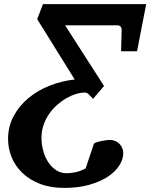

<svg xmlns="http://www.w3.org/2000/svg" viewBox="-20 -691 746 940"><path d="M650.9 -439.9H572.8L575.7 -546.9Q575.2 -556.6 569.3 -561.8Q563.5 -566.9 557.6 -566.9H298.8L489.3 -270L435.5 -207Q426.3 -216.8 420.9 -222.9Q415.5 -229 411.4 -232.2Q407.2 -235.4 403.6 -236.6Q399.9 -237.8 394 -237.8Q375 -237.8 351.8 -230.7Q328.6 -223.6 305.2 -210.2Q281.7 -196.8 259.8 -177.5Q237.8 -158.2 220.7 -133.5Q203.6 -108.9 193.4 -79.3Q183.1 -49.8 183.1 -16.6Q183.1 16.6 191.9 48.1Q200.7 79.6 216.8 103.8Q232.9 127.9 255.6 142.6Q278.3 157.2 306.2 157.2Q313 157.2 323.5 156.2Q334 155.3 346.4 152.8Q358.9 150.4 372.6 145.5Q386.2 140.6 399.4 133.3L439.9 12.2Q446.3 7.3 457.8 3.9Q469.2 0.5 481.2 -1.7Q493.2 -3.9 503.4 -4.9Q513.7 -5.9 518.1 -5.9Q532.7 -5.9 544.7 -0.5Q556.6 4.9 565.2 13.7Q573.7 22.5 578.6 34.2Q583.5 45.9 583.5 58.6Q583.5 88.9 564.2 119.1Q544.9 149.4 508.1 173.8Q471.2 198.2 417.5 213.6Q363.8 229 294.9 229Q227.1 229 175.5 209Q124 189 89.4 155.5Q54.7 122.1 37.1 78.9Q19.5 35.6 19.5 -10.7Q19.5 -71.8 46.6 -122.3Q73.7 -172.9 119.1 -210.7Q164.6 -248.5 223.4 -271.7Q282.2 -294.9 345.7 -301.8L162.1 -597.2L190.4 -670.9H695.8Z"/></svg>

Font: Charis SIL Phon
Style: Bold Italic
Weight: 700
Italic angle: -11°
Foundry: SIL International
Version: Version 5.000